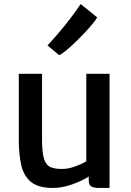

<svg xmlns="http://www.w3.org/2000/svg" viewBox="-20 -922 648 950"><path d="M242 8Q169.5 8 133.2 -22Q97 -52 85 -105.8Q73 -159.5 73 -231V-557H188V-232Q188 -166 198.2 -135Q208.5 -104 230.2 -95Q252 -86 287 -86Q318 -86 353.5 -99Q389 -112 407 -124V-557H522V8H469Q446 8 432.5 1.2Q419 -5.5 419 -33V-48.5Q385 -26.5 335.8 -9.2Q286.5 8 242 8ZM273 -649 215 -697Q257 -742 300.5 -795.8Q344 -849.5 379 -902L461 -836Q453.5 -822.5 435.5 -801Q417.5 -779.5 394.5 -755.2Q371.5 -731 347.5 -708.2Q323.5 -685.5 303.8 -669.5Q284 -653.5 273 -649Z"/></svg>

Font: Merriweather Sans
Style: Regular
Weight: 400
Designer: Eben Sorkin
Foundry: Eben Sorkin
Version: Version 1.008; ttfautohint (v1.7.19-72a1) -l 8 -r 50 -G 200 